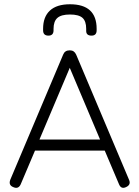

<svg xmlns="http://www.w3.org/2000/svg" viewBox="-20 -880 653 900"><path d="M308 -860Q433 -860 433 -745V-738Q433 -713 409 -713Q384 -713 384 -735V-745Q384 -781 366.5 -796.5Q349 -812 308 -812Q267 -812 249 -796Q231 -780 231 -745V-738Q231 -713 207 -713Q182 -713 182 -738V-745Q182 -801 214 -830.5Q246 -860 308 -860ZM77 -16Q66 8 42 -3Q19 -12 28 -37L276 -624Q284 -644 306 -644H308Q328 -644 337 -624L585 -37Q595 -14 571 -3Q548 8 538 -16L471 -174H144ZM307 -562 165 -226H449Z"/></svg>

Font: Jura
Style: Regular
Weight: 400
Designer: Daniel Johnson, Alexei Vanyashin
Foundry: Daniel Johnson
Version: Version 5.103